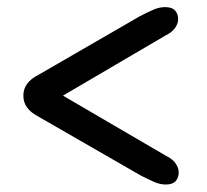

<svg xmlns="http://www.w3.org/2000/svg" viewBox="-20 -604 566 526"><path d="M140.5 -349V-335L433 -506.5Q452 -516 460 -528Q468 -540 468 -550.5Q468.5 -565 460 -574.8Q451.5 -584.5 432.5 -584.5Q417 -584.5 401.5 -578Q386 -571.5 363 -559.5L84.5 -398.5Q64.5 -388.5 54.2 -374.2Q44 -360 44 -342Q44 -323.5 54.2 -309.5Q64.5 -295.5 84.5 -285L365 -123.5Q387.5 -112 403.2 -105.2Q419 -98.5 434.5 -98.5Q453 -98.5 461.5 -108.2Q470 -118 469.5 -133Q469.5 -143.5 461.5 -155.8Q453.5 -168 435 -177Z"/></svg>

Font: Fraunces ExtraBold
Style: Regular
Weight: 800
Version: Version 1.000;[b76b70a41]